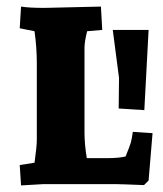

<svg xmlns="http://www.w3.org/2000/svg" viewBox="-20 -560 496 584"><path d="M323 -469H432L419 -225L341 -230L342 -323ZM237 -414V-158Q237 -121 244 -79H307Q340 -79 362 -84Q375 -116 378 -126.5Q381 -137 384 -159L444 -155L432 -11L418 3Q345 0 330 0H113L44 4L40 -58L85 -65Q92 -114 92 -135V-366Q92 -416 85 -465L40 -474L44 -540Q68 -536 115 -536L287 -540L291 -469L245 -465Q237 -433 237 -414Z"/></svg>

Font: Andada SC
Style: Bold
Weight: 700
Designer: Carolina Giovagnoli
Foundry: Carolina Giovagnoli
Version: Version 1.003